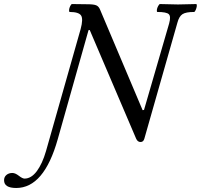

<svg xmlns="http://www.w3.org/2000/svg" viewBox="-210 -687 992 948"><path d="M-129.9 241.2Q-189.9 241.2 -189.9 203.1Q-189.9 186.5 -178.2 176.8Q-166.5 167 -148.9 167Q-134.8 167 -116.9 180.9Q-99.1 194.8 -88.9 194.8Q-55.7 194.8 -28.3 158.2Q-1 121.6 17.1 59.1L188 -543Q201.7 -593.3 190.2 -610.6Q178.7 -627.9 133.8 -627.9Q130.4 -629.4 131.1 -638.2Q131.8 -647 136.7 -657Q141.6 -667 146 -667Q170.9 -666 223.1 -666Q252.9 -666 265.4 -660.6Q277.8 -655.3 284.2 -639.2L494.1 -143.1L501 -144L625 -570.8Q634.8 -606 623.5 -616.9Q612.3 -627.9 566.9 -627.9Q563.5 -629.4 564.5 -638.2Q565.4 -647 570.8 -657Q576.2 -667 580.1 -667Q644.5 -665 668.9 -665Q683.1 -665 714.4 -666Q745.6 -667 758.8 -667Q762.7 -665.5 761.7 -656.7Q760.7 -647.9 756.3 -637.9Q752 -627.9 748 -627.9Q708 -627.9 691.2 -617.2Q674.3 -606.4 666 -575.2L502.9 -2.9Q498.5 14.2 483.9 14.2Q469.2 14.2 461.9 -2.9L232.9 -539.1L227.1 -538.1L75.2 0Q7.3 241.2 -129.9 241.2Z"/></svg>

Font: Junicode SmCond Medium
Style: Italic
Weight: 500
Width: 4
Italic angle: -11°
Designer: Peter S. Baker
Version: Version 2.206